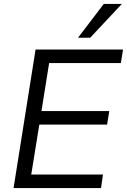

<svg xmlns="http://www.w3.org/2000/svg" viewBox="-20 -957 646 977"><path d="M49 0 161 -705H606L595 -636H230L191 -392H536L525 -323H180L139 -69H504L494 0ZM377 -765 508 -937H600L439 -765Z"/></svg>

Font: Nunito Sans 12pt
Style: Italic
Weight: 400
Italic angle: -9°
Designer: Vernon Adams
Foundry: Vernon Adams
Version: Version 3.101;gftools[0.9.27]